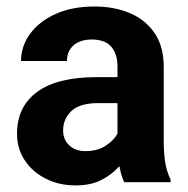

<svg xmlns="http://www.w3.org/2000/svg" viewBox="-20 -558 575 588"><path d="M360.4 0Q351.1 -19 345.7 -49.3Q324.7 -24.9 292 -7.6Q259.3 9.8 211.4 9.8Q161.1 9.8 120.4 -10.7Q79.6 -31.2 55.9 -66.9Q32.2 -102.5 32.2 -148.4Q32.2 -231.4 93.8 -276.6Q155.3 -321.8 276.9 -321.8H339.8V-354.5Q339.8 -392.1 321 -414.6Q302.2 -437 261.2 -437Q225.6 -437 205.3 -419.2Q185.1 -401.4 185.1 -371.1H44.4Q44.4 -416.5 72 -454.3Q99.6 -492.2 150.1 -515.1Q200.7 -538.1 269 -538.1Q330.1 -538.1 378.2 -517.6Q426.3 -497.1 453.9 -456.1Q481.4 -415 481.4 -353.5V-127.4Q481.4 -84 486.8 -56.2Q492.2 -28.3 502.4 -8.3V0ZM242.2 -95.2Q278.3 -95.2 303.7 -111.8Q329.1 -128.4 339.8 -148.9V-242.2H280.8Q224.6 -242.2 199 -218.3Q173.3 -194.3 173.3 -158.2Q173.3 -130.9 191.9 -113Q210.4 -95.2 242.2 -95.2Z"/></svg>

Font: Vazirmatn RD UI
Style: Bold
Weight: 700
Designer: Saber Rastikerdar
Foundry: Saber Rastikerdar
Version: Version 33.003